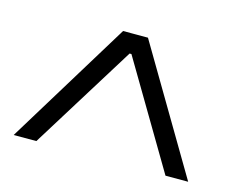

<svg xmlns="http://www.w3.org/2000/svg" viewBox="-60 -756 621 507"><g transform="rotate(15 250.5 -502.0)"><path d="M12 -332 220 -672H288L489 -332H427L257 -619H252L74 -332Z"/></g></svg>

Font: Bricolage Grotesque 48pt ExtraLight
Style: Regular
Weight: 200
Designer: Mathieu Triay
Foundry: Atelier Triay
Version: Version 1.000; ttfautohint (v1.8.4.7-5d5b);gftools[0.9.32]